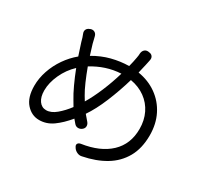

<svg xmlns="http://www.w3.org/2000/svg" viewBox="-164 -1001 1329 1261"><g transform="rotate(30 500.0 -370.0)"><path d="M542 -564Q484 -561 430.5 -543.5Q377 -526 327 -495Q346 -443 366.5 -396Q387 -349 405 -319L425 -286Q457 -339 488 -412.5Q519 -486 542 -564ZM221 -717Q238 -722 251 -714Q264 -706 268 -689Q271 -679 273.5 -667Q276 -655 280 -640L304 -562Q367 -599 431.5 -615.5Q496 -632 561 -633Q571 -671 577 -706Q579 -716 580 -725Q581 -734 581 -741Q583 -759 594.5 -769.5Q606 -780 624 -778L628 -777Q646 -776 655 -764Q664 -752 660 -734Q658 -725 656 -714.5Q654 -704 652 -696L636 -627Q716 -614 777 -570.5Q838 -527 872 -459.5Q906 -392 906 -306Q906 -207 866.5 -137.5Q827 -68 756 -25.5Q685 17 588 36Q571 40 554 32.5Q537 25 527 11L524 6Q514 -8 519.5 -18.5Q525 -29 541 -32Q677 -52 752 -123Q827 -194 827 -309Q827 -374 801.5 -426.5Q776 -479 728.5 -513.5Q681 -548 617 -559Q589 -463 551 -371.5Q513 -280 471 -219Q488 -198 506 -178Q517 -165 516.5 -149.5Q516 -134 502 -123Q488 -112 471.5 -113Q455 -114 444 -128L422 -154Q376 -98 328.5 -64Q281 -30 225 -30Q168 -30 127 -76Q86 -122 86 -210Q86 -267 105.5 -324.5Q125 -382 160 -432.5Q195 -483 240 -520L210 -612Q206 -628 201.5 -642Q197 -656 193 -665Q186 -682 192.5 -695.5Q199 -709 217 -715ZM379 -217 356 -256Q335 -290 311.5 -340.5Q288 -391 266 -448Q216 -401 187 -337.5Q158 -274 158 -216Q158 -167 178.5 -138Q199 -109 233 -109Q270 -109 308 -141Q346 -173 379 -217Z"/></g></svg>

Font: Chiron GoRound TC
Style: Regular
Weight: 400
Designer: Ryoko NISHIZUKA 西塚涼子 (kana, bopomofo & ideographs); Paul D. Hunt (Latin, Greek & Cyrillic); Sandoll Communications 산돌커뮤니
Foundry: Adobe
Version: Version 1.000;hotconv 1.1.1;makeotfexe 2.6.0